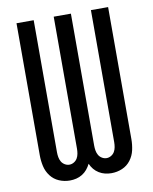

<svg xmlns="http://www.w3.org/2000/svg" viewBox="-84 -798 692 869"><g transform="rotate(-10 262.5 -363.5)"><path d="M167 8Q141 8 117.5 -2Q94 -12 78.5 -32.5Q63 -53 57.5 -78Q52 -103 52 -128V-735H131V-128Q131 -117 133 -105.5Q135 -94 140.5 -84.5Q146 -75 156 -69Q166 -63 177 -63Q188 -63 198 -69Q208 -75 213.5 -84.5Q219 -94 221 -105.5Q223 -117 223 -128V-735H302V-128Q302 -117 304 -105.5Q306 -94 311.5 -84.5Q317 -75 327 -69Q337 -63 348 -63Q359 -63 369 -69Q379 -75 384.5 -84.5Q390 -94 392 -105.5Q394 -117 394 -128V-735H473V-128Q473 -103 467.5 -78Q462 -53 446.5 -32.5Q431 -12 407.5 -2Q384 8 358 8Q343 8 328.5 4.5Q314 1 301 -7Q288 -15 278.5 -26.5Q269 -38 263 -52Q256 -38 246.5 -26.5Q237 -15 224 -7Q211 1 196.5 4.5Q182 8 167 8Z"/></g></svg>

Font: Iosevka Pride
Style: Regular
Weight: 400
Monospace: yes
Designer: Belleve Invis
Foundry: Belleve Invis
Version: Version 30.3.1; ttfautohint (v1.8.4)